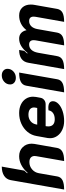

<svg xmlns="http://www.w3.org/2000/svg" viewBox="706 -1456 758 2211"><g transform="rotate(-90 1085.5 -350.0)"><path d="M117 -605Q126 -655 167 -682Q208 -709 273 -709L227 -450Q208 -431 196 -416L202 -412Q289 -509 393 -509Q456 -509 496.5 -468Q537 -427 537 -364Q537 -349 534 -332L488 -71Q480 -30 443.5 -10.5Q407 9 337 9L393 -311Q395 -325 395 -330Q395 -359 377 -375Q359 -391 325 -391Q277 -391 241 -360Q205 -329 197 -282L160 -71Q153 -29 116.5 -10Q80 9 9 9Z M600 -153Q600 -171 602 -180L625 -308Q635 -367 672.5 -412.5Q710 -458 766.5 -483.5Q823 -509 890 -509Q946 -509 988.5 -488.5Q1031 -468 1054.5 -431.5Q1078 -395 1078 -349Q1078 -333 1075 -315L1065 -261Q1060 -236 1039.5 -220Q1019 -204 991 -204H739L737 -190Q736 -184 736 -172Q736 -137 757 -118Q778 -99 818 -99Q861 -99 888.5 -118Q916 -137 921 -171Q943 -173 950 -173Q1026 -173 1026 -120Q1026 -86 995 -56Q964 -26 911.5 -8.5Q859 9 798 9Q742 9 696.5 -12.5Q651 -34 625.5 -71Q600 -108 600 -153ZM948 -301 951 -315Q954 -327 954 -337Q954 -368 932.5 -385Q911 -402 870 -402Q828 -402 797.5 -378.5Q767 -355 759 -315L756 -301Z M1219 -613Q1219 -653 1250 -681Q1281 -709 1324 -709Q1357 -709 1378 -690.5Q1399 -672 1399 -643Q1399 -603 1368.5 -575Q1338 -547 1295 -547Q1261 -547 1240 -565.5Q1219 -584 1219 -613ZM1205 -429Q1213 -470 1249 -489.5Q1285 -509 1356 -509L1279 -71Q1272 -29 1235.5 -10Q1199 9 1128 9Z M1469 -405Q1478 -456 1515 -482.5Q1552 -509 1616 -509L1606 -450Q1585 -429 1575 -416L1581 -412Q1624 -463 1663 -486Q1702 -509 1747 -509Q1785 -509 1810 -487Q1835 -465 1844 -424Q1875 -465 1918 -487Q1961 -509 2013 -509Q2071 -509 2105 -472.5Q2139 -436 2139 -375Q2139 -352 2135 -332L2089 -71Q2081 -29 2046 -10Q2011 9 1940 9L1998 -320Q2000 -336 2000 -341Q2000 -394 1949 -394Q1913 -394 1888.5 -368.5Q1864 -343 1856 -296L1816 -71Q1808 -29 1773.5 -10Q1739 9 1669 9L1727 -320Q1729 -336 1729 -341Q1729 -367 1716.5 -380.5Q1704 -394 1679 -394Q1642 -394 1617.5 -367.5Q1593 -341 1584 -291L1545 -71Q1538 -29 1502.5 -10Q1467 9 1396 9Z"/></g></svg>

Font: K2D ExtraBold
Style: Italic
Weight: 800
Italic angle: -10°
Designer: Katatrad Aksorn Co.,Ltd.
Foundry: Cadson Demak Co.,Ltd.
Version: Version 1.000; ttfautohint (v1.6)